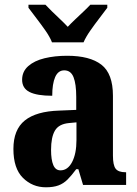

<svg xmlns="http://www.w3.org/2000/svg" viewBox="-20 -786 581 816"><path d="M175 10Q118 10 77.5 -30Q37 -70 37 -153Q37 -235 85.5 -274Q134 -313 232 -316L304 -319V-374Q304 -429 292.5 -458Q281 -487 253 -487Q227 -487 214.5 -458.5Q202 -430 202 -379Q137 -379 105.5 -395Q74 -411 74 -447Q74 -482 100 -505Q126 -528 169.5 -538.5Q213 -549 265 -549Q362 -549 411 -511Q460 -473 460 -379V-125Q460 -84 471.5 -69Q483 -54 513 -54H516V0H333L313 -67H304Q284 -40 267 -23Q250 -6 228.5 2Q207 10 175 10ZM237 -62Q268 -62 286.5 -97.5Q305 -133 305 -191V-266L273 -263Q230 -259 213.5 -231Q197 -203 197 -149Q197 -107 206.5 -84.5Q216 -62 237 -62ZM201 -606Q192 -629 173.5 -655.5Q155 -682 135 -708Q115 -734 101 -753V-766H173Q184 -754 201 -737.5Q218 -721 236.5 -703.5Q255 -686 268 -672Q281 -686 299.5 -703.5Q318 -721 335.5 -737.5Q353 -754 364 -766H436V-753Q422 -734 402 -708Q382 -682 363.5 -655.5Q345 -629 335 -606Z"/></svg>

Font: Noto Serif Bengali Condensed ExtraBold
Style: Regular
Weight: 800
Width: 3
Designer: Juan Bruce, Universal Thirst, Indian Type Foundry and the Monotype Design Team.
Foundry: Monotype Imaging Inc.
Version: Version 2.003; ttfautohint (v1.8.4.7-5d5b)